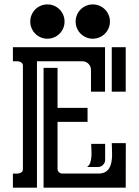

<svg xmlns="http://www.w3.org/2000/svg" viewBox="-20 -860 636 880"><path d="M149.4 -579.1V0H39.1V-64.5Q45.4 -64.5 53.2 -64.2Q61 -64 68.1 -65.7Q75.2 -67.4 80.1 -71.8Q85 -76.2 85 -85.9V-557.6Q85 -566.9 80.1 -571.5Q75.2 -576.2 68.1 -577.9Q61 -579.6 53.2 -579.3Q45.4 -579.1 39.1 -579.1V-643.6H461.4V-439.9H397V-539.6Q397 -556.2 385.5 -567.6Q374 -579.1 357.4 -579.1ZM243.7 -85.9Q243.7 -77.1 250.2 -70.8Q256.8 -64.5 265.6 -64.5H430.7Q449.7 -64.5 461.9 -71.3Q474.1 -78.1 481 -89.6Q487.8 -101.1 490.5 -115.7Q493.2 -130.4 493.7 -146Q494.1 -161.6 493.2 -176.8Q492.2 -191.9 492.2 -204.1H556.2V-200.7H556.6L556.2 0H179.7V-548.8H243.7V-365.7H381.3V-301.3H243.7ZM197.3 -839.8Q213.4 -839.8 227.8 -833.7Q242.2 -827.6 252.9 -816.9Q263.7 -806.2 269.8 -791.7Q275.9 -777.3 275.9 -761.2Q275.9 -745.1 269.8 -730.7Q263.7 -716.3 252.9 -705.6Q242.2 -694.8 227.8 -688.7Q213.4 -682.6 197.3 -682.6Q181.2 -682.6 166.7 -688.7Q152.3 -694.8 141.6 -705.6Q130.9 -716.3 124.8 -730.7Q118.7 -745.1 118.7 -761.2Q118.7 -777.3 124.8 -791.7Q130.9 -806.2 141.6 -816.9Q152.3 -827.6 166.7 -833.7Q181.2 -839.8 197.3 -839.8ZM405.3 -839.8Q421.4 -839.8 435.8 -833.7Q450.2 -827.6 460.9 -816.9Q471.7 -806.2 477.8 -791.7Q483.9 -777.3 483.9 -761.2Q483.9 -745.1 477.8 -730.7Q471.7 -716.3 460.9 -705.6Q450.2 -694.8 435.8 -688.7Q421.4 -682.6 405.3 -682.6Q389.2 -682.6 374.8 -688.7Q360.4 -694.8 349.6 -705.6Q338.9 -716.3 332.8 -730.7Q326.7 -745.1 326.7 -761.2Q326.7 -777.3 332.8 -791.7Q338.9 -806.2 349.6 -816.9Q360.4 -827.6 374.8 -833.7Q389.2 -839.8 405.3 -839.8ZM556.2 -643.6V-439.9H492.2V-643.6ZM378.9 -94.7Q389.6 -101.6 394 -115.5Q398.4 -129.4 399.2 -145.3Q399.9 -161.1 398.9 -176.3Q397.9 -191.4 397.9 -200.7H461.9V-127.4Q461.9 -114.3 452.4 -104.5Q442.9 -94.7 429.7 -94.7Z"/></svg>

Font: Isar CAT
Style: Regular
Weight: 400
Designer: Digitized by Peter Wiegel
Foundry: CAT-Fonts, Peter Wiegel
Version: Version 1.000; ttfautohint (v1.3)